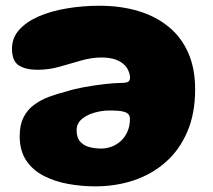

<svg xmlns="http://www.w3.org/2000/svg" viewBox="-20 -628 749 674"><path d="M329.1 -607.8Q403.6 -607.8 465.1 -589.4Q526.5 -571 571.4 -534.4Q616.4 -497.9 640.7 -442.8Q665 -387.8 665 -314.4Q665 -229.2 637.4 -165.2Q609.8 -101.2 561.4 -58.7Q513 -16.1 449.7 5.1Q386.4 26.2 314.9 26.2Q266.2 26.2 219.1 17.7Q172 9.1 133.4 -10.8Q94.9 -30.6 72 -64.8Q49.1 -99 49.1 -150.6Q49.1 -188.9 62.3 -215.4Q75.5 -242 98.6 -259.3Q121.6 -276.6 151.2 -287.8Q180.8 -299 213.1 -306.9Q237.4 -315.1 273.7 -321.8Q310 -328.4 346.1 -332.6Q382.2 -336.9 405.5 -336.9Q423 -336.9 429.8 -341Q436.5 -345.1 436.5 -355.2Q436.5 -361 434.5 -368.7Q432.5 -376.4 428.8 -384.1Q425.1 -391.9 419.5 -397.4Q406.2 -411.9 385.1 -419.1Q364 -426.2 337.1 -426.2Q302.4 -426.2 265.2 -415.6Q228 -404.9 189.5 -393.9Q151 -383 111.6 -383Q70.9 -383 46.5 -398.1Q22.1 -413.1 22.1 -457.2Q22.1 -495.1 47.4 -523.4Q72.6 -551.6 115.8 -570.4Q159 -589.1 214.2 -598.4Q269.4 -607.8 329.1 -607.8ZM363.6 -240.1Q339.1 -240.1 312.5 -232.8Q285.9 -225.5 267.4 -210.2Q249 -195 249 -170.4Q249 -144.4 261.7 -130.5Q274.4 -116.6 294.2 -111.6Q314.1 -106.5 334.6 -106.5Q354 -106.5 372.2 -113.4Q390.4 -120.2 404.8 -133.6Q419.1 -147 427.6 -166.4Q436.1 -185.8 436.1 -210.2Q436.1 -220.1 431.4 -226Q426.8 -231.9 417.5 -235Q408.2 -238.1 394.8 -239.1Q381.2 -240.1 363.6 -240.1Z"/></svg>

Font: Gluten Thin
Style: Regular
Weight: 100
Designer: Tyler Finck
Foundry: Etcetera Type Company
Version: Version 1.300